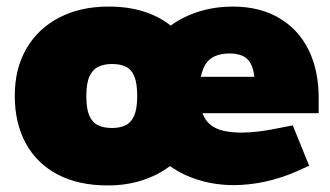

<svg xmlns="http://www.w3.org/2000/svg" viewBox="-20 -555 1006 585"><path d="M308 10Q219 10 155.5 -23.5Q92 -57 58.5 -118.5Q25 -180 25 -263Q25 -346 60.5 -407Q96 -468 160.5 -501.5Q225 -535 311 -535Q370 -535 417.5 -520Q465 -505 500 -477Q540 -506 588.5 -520.5Q637 -535 689 -535Q770 -535 829 -501Q888 -467 919.5 -404.5Q951 -342 951 -255V-210H597Q605 -188 621 -175Q637 -162 661 -156.5Q685 -151 716 -151Q764 -151 831 -165L872 -173L922 -50L882 -32Q833 -11 785.5 -1Q738 9 692 9Q637 9 587 -6Q537 -21 498 -49Q461 -21 413 -5.5Q365 10 308 10ZM243 -262Q243 -224 252 -203Q261 -182 278.5 -173.5Q296 -165 321 -165Q346 -165 363 -173.5Q380 -182 389 -203Q398 -224 398 -262Q398 -301 389.5 -322Q381 -343 364 -351.5Q347 -360 321 -360Q297 -360 279.5 -351.5Q262 -343 252.5 -322Q243 -301 243 -262ZM592 -321H755Q751 -358 733.5 -375Q716 -392 679 -392Q657 -392 639 -385.5Q621 -379 609.5 -364Q598 -349 592 -321Z"/></svg>

Font: REM Black
Style: Regular
Weight: 900
Designer: Octavio Pardo
Foundry: Ashler Design
Version: Version 1.005;gftools[0.9.28]